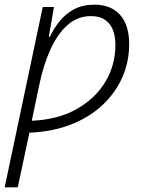

<svg xmlns="http://www.w3.org/2000/svg" viewBox="-40 -562 623 822"><path d="M-20 240 143 -532H191L169 -404H173Q190 -440 215.5 -471.5Q241 -503 277.5 -522.5Q314 -542 364 -542Q435 -542 474 -498.5Q513 -455 513 -373Q513 -297 483.5 -230.5Q454 -164 398.5 -112Q343 -60 264 -29Q185 2 86 6L36 240ZM96 -45Q209 -50 289 -95.5Q369 -141 411.5 -212.5Q454 -284 454 -369Q454 -429 427.5 -461Q401 -493 349 -493Q293 -493 250 -455.5Q207 -418 176.5 -351.5Q146 -285 128 -198Z"/></svg>

Font: Noto Sans Light
Style: Italic
Weight: 300
Italic angle: -12°
Designer: Monotype Design Team
Foundry: Monotype Imaging Inc.
Version: Version 2.013; ttfautohint (v1.8.4.7-5d5b)